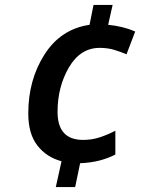

<svg xmlns="http://www.w3.org/2000/svg" viewBox="-20 -744 591 774"><path d="M205 10H283L303 -86Q347 -88 381.5 -97Q416 -106 445 -121V-217Q414 -201 382.5 -190.5Q351 -180 315 -180Q212 -180 212 -293Q212 -394 258 -472.5Q304 -551 382 -551Q414 -551 440.5 -543Q467 -535 490 -525L525 -617Q477 -638 416 -644L434 -724H357L341 -644Q225 -627 159.5 -524.5Q94 -422 94 -287Q94 -204 131 -157Q168 -110 228 -94Z"/></svg>

Font: Noto Sans UI Medium
Style: Italic
Weight: 500
Italic angle: -12°
Designer: Monotype Design Team
Foundry: Monotype Imaging Inc.
Version: Version 1.901